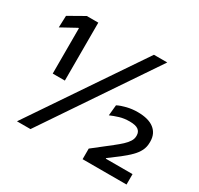

<svg xmlns="http://www.w3.org/2000/svg" viewBox="-138 -806 1006 973"><g transform="rotate(30 365.0 -319.5)"><path d="M104 -300V-565.5H100L13.5 -518L16 -587L107.5 -639H175V-300ZM68 0 500.5 -639H578.5L147 0ZM452 0V-62L553.5 -141.5Q576.5 -159.5 593.5 -175.2Q610.5 -191 620 -206.2Q629.5 -221.5 629.5 -237.5V-241Q629.5 -262 614.2 -273.5Q599 -285 563.5 -285Q531.5 -285 505.2 -277Q479 -269 456 -259L462 -321Q482 -331.5 512.5 -339Q543 -346.5 575 -346.5Q638.5 -346.5 671.5 -320.8Q704.5 -295 704.5 -249V-243.5Q704.5 -216.5 693.5 -194.8Q682.5 -173 662.2 -152.8Q642 -132.5 613 -110L552.5 -64.5V-49.5L520 -61H709V0Z"/></g></svg>

Font: Anek Gurmukhi Medium
Style: Regular
Weight: 500
Designer: Sarang Kulkarni (Gurmukhi), Yesha Goshar (Latin)
Foundry: Ek Type
Version: Version 1.003